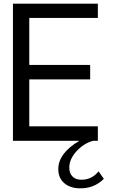

<svg xmlns="http://www.w3.org/2000/svg" viewBox="-20 -770 646 1050"><path d="M519 167 547.9 208Q492.7 263.2 411.1 259.8Q360.4 257.8 329.6 230Q298.8 202.1 298.8 154.8Q298.8 67.9 414.1 0H50.8V-750H515.1V-671.9H140.1V-415H473.1V-335.9H140.1V-79.1H515.1V0H488.8Q438 14.2 398.4 57.1Q358.9 100.1 358.9 147Q358.9 176.8 376 194.8Q393.1 212.9 424.8 212.9Q482.9 212.9 519 167Z"/></svg>

Font: ø
Style: ø
Weight: 400
Designer: Samuel Oakes
Foundry: Samuel Oakes
Version: Version 1.000;PS 001.000;hotconv 1.0.88;makeotf.lib2.5.64775